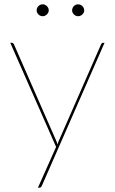

<svg xmlns="http://www.w3.org/2000/svg" viewBox="-20 -688 530 888"><path d="M27.5 0ZM174.5 169Q173 173 170 176.5Q167 180 162.5 180H155.5L239.5 -8.5L27.5 -490H34.5Q38.5 -490 41 -487.8Q43.5 -485.5 44.5 -483L239.5 -38Q241.5 -33.5 243.2 -29Q245 -24.5 246 -19.5Q247 -24.5 248.8 -29Q250.5 -33.5 252.5 -38L447.5 -483Q451 -490 456.5 -490H463.5ZM205.5 -640Q205.5 -629.5 196.8 -621.2Q188 -613 177.5 -613Q166 -613 157.8 -621.2Q149.5 -629.5 149.5 -640Q149.5 -651.5 157.8 -659.8Q166 -668 177.5 -668Q188 -668 196.8 -659.8Q205.5 -651.5 205.5 -640ZM369.5 -640Q369.5 -629.5 360.8 -621.2Q352 -613 341.5 -613Q330 -613 321.8 -621.2Q313.5 -629.5 313.5 -640Q313.5 -651.5 321.8 -659.8Q330 -668 341.5 -668Q352 -668 360.8 -659.8Q369.5 -651.5 369.5 -640Z"/></svg>

Font: Lato Hairline
Style: Regular
Weight: 100
Designer: Lukasz Dziedzic
Foundry: tyPoland Lukasz Dziedzic
Version: Version 2.007; 2014-02-27